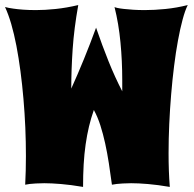

<svg xmlns="http://www.w3.org/2000/svg" viewBox="-20 -733 771 763"><path d="M291 -712.9Q274.4 -620.1 268.8 -538.3Q263.2 -456.5 263.2 -380.9Q288.6 -437 313.2 -497.3Q337.9 -557.6 361.8 -623Q386.7 -550.8 411.6 -488.8Q436.5 -426.8 465.8 -370.1V-415Q465.8 -491.2 458.7 -564.9Q451.7 -638.7 435.1 -705.1Q437 -703.6 446.8 -701.4Q456.5 -699.2 472.4 -697.5Q488.3 -695.8 509.3 -694.3Q530.3 -692.9 555.2 -692.9Q593.3 -692.9 637.5 -697.3Q681.6 -701.7 726.1 -712.9Q715.3 -691.4 705.6 -655Q695.8 -618.7 687.3 -572.3Q678.7 -525.9 671.9 -471.2Q665 -416.5 660.2 -358.2Q655.3 -299.8 652.6 -240.2Q649.9 -180.7 649.9 -124Q649.9 -87.9 651.1 -54.4Q652.3 -21 654.8 9.8Q606 1.5 567.9 -1.7Q529.8 -4.9 501 -4.9Q482.4 -4.9 468.3 -3.9Q454.1 -2.9 444.3 -2Q433.1 -0.5 424.8 1Q418.9 -42.5 412.6 -84Q406.2 -125.5 397.9 -163.3Q389.6 -201.2 378.9 -234.6Q368.2 -268.1 353 -295.9Q341.8 -264.2 333.7 -230.5Q325.7 -196.8 320.3 -159.2Q314.9 -121.6 312.5 -79.6Q310.1 -37.6 310.1 9.8Q261.2 1.5 222.4 -1.7Q183.6 -4.9 155.8 -4.9Q136.7 -4.9 122.6 -3.9Q108.4 -2.9 98.6 -2Q87.4 -0.5 80.1 1Q83 -53.2 83 -112.8Q83 -168.5 80.6 -226.1Q78.1 -283.7 73.2 -340.1Q68.4 -396.5 61.3 -450.2Q54.2 -503.9 45.2 -551Q36.1 -598.1 24.7 -637.5Q13.2 -676.8 0 -705.1Q14.2 -701.2 33.2 -698.7Q49.3 -696.3 72 -694.6Q94.7 -692.9 123 -692.9Q158.2 -692.9 200.9 -697.3Q243.7 -701.7 291 -712.9Z"/></svg>

Font: Spicy Rice
Style: Regular
Weight: 400
Version: Version 1.000